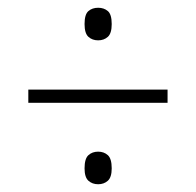

<svg xmlns="http://www.w3.org/2000/svg" viewBox="-20 -606 505 495"><path d="M53 -341V-375H412V-341ZM233 -131Q218 -131 208 -140Q198 -149 198 -172Q198 -197 208 -206Q218 -215 233 -215Q248 -215 258 -206Q268 -197 268 -172Q268 -149 258 -140Q248 -131 233 -131ZM233 -502Q218 -502 208 -511Q198 -520 198 -544Q198 -569 208 -577.5Q218 -586 233 -586Q248 -586 258 -577.5Q268 -569 268 -544Q268 -520 258 -511Q248 -502 233 -502Z"/></svg>

Font: Noto Serif Khmer Condensed ExtraLight
Style: Regular
Weight: 250
Width: 3
Designer: Danh Hong and the Monotype Design Team
Foundry: Monotype Imaging Inc.
Version: Version 2.004